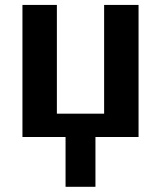

<svg xmlns="http://www.w3.org/2000/svg" viewBox="-20 -548 644 768"><path d="M69.8 0V-528.3H207.5V-93.3H396.5V-528.3H534.2V0H361.8V199.2H242.2V0Z"/></svg>

Font: Arimo
Style: Bold
Weight: 700
Designer: Steve Matteson
Foundry: Monotype Imaging Inc.
Version: Version 1.33